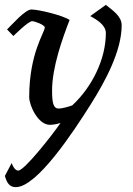

<svg xmlns="http://www.w3.org/2000/svg" viewBox="-29 -497 545 789"><path d="M-9 226C-1 252 8 272 36 272C123 272 272 46 345 -70C404 -164 471 -288 471 -393C471 -431 434 -454 406 -477L342 -431C367 -417 406 -395 406 -361C406 -255 350 -140 268 -64C260 -61 230 -51 212 -51C190 -51 185 -75 185 -125C185 -221 228 -340 257 -415C227 -435 128 -458 100 -458C74 -458 19 -394 0 -376L26 -349C26 -349 87 -410 103 -410C113 -410 155 -395 155 -384C155 -364 91 -278 91 -98C91 -64 127 16 176 16C194 16 215 10 220 8C185 59 71 204 46 204C37 204 27 195 19 173Z"/></svg>

Font: KpRoman
Style: SemiboldItalic
Weight: 600
Italic angle: -11°
Version: Version 0.66